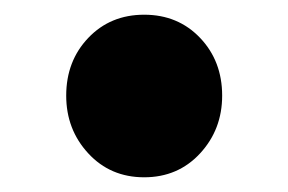

<svg xmlns="http://www.w3.org/2000/svg" viewBox="-20 -227 391 261"><path d="M176 14Q130 14 100 -18.5Q70 -51 70 -97Q70 -144 100 -175.5Q130 -207 176 -207Q222 -207 252 -175.5Q282 -144 282 -97Q282 -51 252 -18.5Q222 14 176 14Z"/></svg>

Font: Noto Sans SC Thin Black
Style: Regular
Weight: 900
Version: Version 2.004-H2;hotconv 1.0.118;makeotfexe 2.5.65603